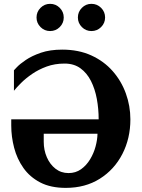

<svg xmlns="http://www.w3.org/2000/svg" viewBox="-20 -938 719 975"><path d="M314 16.1Q237.3 16.1 184.3 -11.5Q131.3 -39.1 98.9 -85.2Q66.4 -131.3 51.8 -187.5Q37.1 -243.7 37.1 -300.8Q37.1 -308.6 37.1 -316.4Q37.1 -324.2 37.1 -332H481Q481 -385.3 471.7 -435.8Q462.4 -486.3 441.9 -526.9Q421.4 -567.4 388.4 -591.3Q355.5 -615.2 308.1 -615.2Q258.3 -615.2 217 -600.1Q175.8 -585 143.1 -562.5Q110.4 -540 87.2 -516.8Q64 -493.7 50.8 -477.1V-581.1Q50.8 -581.1 65.7 -596.9Q80.6 -612.8 111.1 -633.5Q141.6 -654.3 187.7 -670.2Q233.9 -686 295.9 -686Q378.9 -686 443.4 -656.7Q507.8 -627.4 552 -577.1Q596.2 -526.9 619.1 -463.4Q642.1 -399.9 642.1 -332Q642.1 -234.9 601.3 -155.8Q560.5 -76.7 486.8 -30.3Q413.1 16.1 314 16.1ZM328.1 -59.1Q364.3 -59.1 391.6 -78.6Q418.9 -98.1 437.5 -128.9Q456.1 -159.7 465.3 -194.1Q474.6 -228.5 475.1 -258.8H202.1V-217.8Q202.1 -175.8 217.8 -139.6Q233.4 -103.5 261.7 -81.3Q290 -59.1 328.1 -59.1ZM513.7 -849.1Q513.7 -820.8 493.4 -800.5Q473.1 -780.3 444.3 -780.3Q416 -780.3 395.8 -800.5Q375.5 -820.8 375.5 -849.1Q375.5 -877.9 395.8 -898.2Q416 -918.5 444.3 -918.5Q473.1 -918.5 493.4 -898.2Q513.7 -877.9 513.7 -849.1ZM303.7 -849.1Q303.7 -820.8 283.4 -800.5Q263.2 -780.3 234.4 -780.3Q206.1 -780.3 185.8 -800.5Q165.5 -820.8 165.5 -849.1Q165.5 -877.9 185.8 -898.2Q206.1 -918.5 234.4 -918.5Q263.2 -918.5 283.4 -898.2Q303.7 -877.9 303.7 -849.1Z"/></svg>

Font: Charis
Style: Bold
Weight: 700
Designer: Walt Agee, Miriam Martin, Annie Olsen, Victor Gaultney, Lorna Priest, Alan Ward, Bob Hallissy, Martin Hosken, Sharon Cor
Foundry: SIL Global
Version: Version 7.000